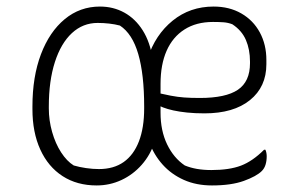

<svg xmlns="http://www.w3.org/2000/svg" viewBox="-20 -556 890 586"><path d="M285 -536Q326 -536 359.5 -517.5Q393 -499 415.5 -463.5Q438 -428 446 -376L431 -379Q454 -450 507 -493Q560 -536 632 -536Q680 -536 716.5 -515Q753 -494 773 -457Q793 -420 793 -373V-360Q793 -291 743 -250.5Q693 -210 604 -210Q575 -210 551 -212.5Q527 -215 509 -219Q491 -223 478 -228Q465 -233 458 -238H449V-275Q480 -268 501 -264Q522 -260 542 -258.5Q562 -257 590 -257Q669 -257 706 -282Q743 -307 743 -363V-368Q743 -405 730.5 -434Q718 -463 689 -482Q676 -487 662 -488Q648 -489 630 -489Q579 -489 543 -466Q507 -443 488.5 -401Q470 -359 470 -300V-212Q470 -157 490 -115.5Q510 -74 544 -51Q561 -44 581 -40.5Q601 -37 625 -37Q680 -37 715.5 -50.5Q751 -64 786 -99H790Q792 -95 793 -89.5Q794 -84 794 -79Q794 -65 790.5 -53.5Q787 -42 779 -34Q763 -18 724.5 -4Q686 10 627 10Q579 10 541 -7Q503 -24 476.5 -53.5Q450 -83 436 -121L452 -123Q439 -83 412.5 -53Q386 -23 350.5 -6.5Q315 10 275 10Q215 10 171 -18.5Q127 -47 103 -99.5Q79 -152 79 -223V-231Q79 -322 105 -390.5Q131 -459 177.5 -497.5Q224 -536 285 -536ZM129 -225Q129 -189 139 -153.5Q149 -118 166.5 -91Q184 -64 205 -51Q222 -46 242.5 -43Q263 -40 282 -40Q327 -40 357.5 -61.5Q388 -83 404 -124.5Q420 -166 420 -225V-231Q420 -329 402 -391Q384 -453 346 -478Q331 -482 313.5 -484Q296 -486 278 -486Q233 -486 199.5 -455Q166 -424 147.5 -366.5Q129 -309 129 -231Z"/></svg>

Font: Recursive Casual Light
Style: Regular
Weight: 300
Version: Version 1.047